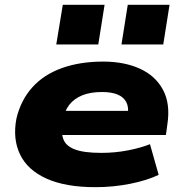

<svg xmlns="http://www.w3.org/2000/svg" viewBox="-20 -764 747 795"><path d="M375 11Q251 11 172.5 -24.5Q94 -60 63 -124.5Q32 -189 48 -273Q66 -349 113.5 -402Q161 -455 236 -482Q311 -509 407 -509Q495 -509 559.5 -479.5Q624 -450 655 -392Q686 -334 673 -249L667 -205H204L219 -305H534L509 -286Q514 -320 503 -341Q492 -362 467 -372.5Q442 -383 402 -383Q355 -383 321 -369.5Q287 -356 266.5 -329.5Q246 -303 239 -262V-259Q232 -217 242 -188.5Q252 -160 289.5 -145.5Q327 -131 399 -131Q457 -131 510.5 -141.5Q564 -152 601 -167L637 -40Q589 -17 519 -3Q449 11 375 11ZM483 -580 509 -744H682L656 -580ZM213 -580 240 -744H413L387 -580Z"/></svg>

Font: Nunito Sans 10pt Expanded Black
Style: Italic
Weight: 900
Width: 7
Italic angle: -9°
Designer: Vernon Adams
Foundry: Vernon Adams
Version: Version 3.101;gftools[0.9.27]